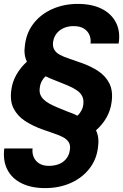

<svg xmlns="http://www.w3.org/2000/svg" viewBox="-24 -732 631 984"><path d="M207 232Q137 232 87 207.5Q37 183 13.5 137Q-10 91 -2 29H143Q140 52 148.5 72.5Q157 93 176.5 105.5Q196 118 226 118Q255 118 278 109Q301 100 316 81Q331 62 334 37Q338 12 328 -3.5Q318 -19 298 -29.5Q278 -40 250 -49Q222 -58 190 -70Q143 -87 104.5 -112Q66 -137 46 -175.5Q26 -214 34 -271Q39 -312 60 -349Q81 -386 114 -416Q105 -434 102.5 -455Q100 -476 104 -502Q112 -566 149 -613Q186 -660 245 -686Q304 -712 375 -712Q446 -712 496 -687.5Q546 -663 570 -617Q594 -571 584 -509H440Q443 -532 434.5 -552.5Q426 -573 406 -585.5Q386 -598 356 -598Q329 -599 305.5 -589.5Q282 -580 267 -561.5Q252 -543 248 -517Q245 -493 254.5 -477Q264 -461 284 -450.5Q304 -440 332 -431Q360 -422 392 -410Q441 -393 479 -368Q517 -343 536.5 -304.5Q556 -266 548 -209Q543 -168 522.5 -131Q502 -94 468 -64Q477 -46 479.5 -24Q482 -2 478 25Q470 88 432.5 134.5Q395 181 337 206.5Q279 232 207 232ZM373 -139Q385 -150 393 -165Q401 -180 403 -197Q406 -222 397 -239.5Q388 -257 368.5 -270Q349 -283 322 -294.5Q295 -306 261 -319Q245 -325 232.5 -330.5Q220 -336 210 -341Q198 -331 190 -316Q182 -301 180 -283Q177 -264 182 -249.5Q187 -235 199 -223Q211 -211 229 -201Q247 -191 270 -181.5Q293 -172 320 -161Q335 -156 348 -150.5Q361 -145 373 -139Z"/></svg>

Font: DM Sans 36pt
Style: Bold Italic
Weight: 700
Italic angle: -10°
Designer: Colophon Foundry, Jonny Pinhorn
Foundry: Colophon Foundry
Version: Version 4.004;gftools[0.9.30]